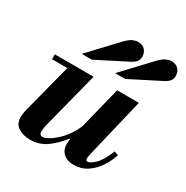

<svg xmlns="http://www.w3.org/2000/svg" viewBox="-168 -872 995 1025"><g transform="rotate(30 329.0 -359.5)"><path d="M152 11Q112 11 81 -8Q50 -27 50 -69Q50 -88 56 -113L143 -450H280L189 -95Q188 -88 186 -76.5Q184 -65 184 -57Q184 -47 189 -41Q194 -35 203 -35Q217 -35 240 -48Q263 -61 288.5 -85.5Q314 -110 336 -144Q358 -178 370 -220L339 -98H332Q302 -57 257 -23Q212 11 152 11ZM41 -420V-450H215V-420ZM422 11Q396 11 376.5 2Q357 -7 346 -25Q335 -43 335 -70Q335 -82 338 -97.5Q341 -113 351 -153L425 -450H559L472 -87Q469 -74 468 -65.5Q467 -57 467 -54Q467 -41 479 -41Q494 -41 521.5 -66.5Q549 -92 577 -161L602 -152Q589 -111 564 -73.5Q539 -36 503.5 -12.5Q468 11 422 11ZM370 -524 524 -688Q550 -715 567.5 -722.5Q585 -730 599 -730Q628 -730 643 -713Q658 -696 658 -672Q658 -653 647 -640Q636 -627 607 -613L432 -524ZM164 -524 318 -688Q344 -715 361.5 -722.5Q379 -730 393 -730Q422 -730 437 -713Q452 -696 452 -672Q452 -653 441 -640Q430 -627 401 -613L226 -524Z"/></g></svg>

Font: Libre Bodoni
Style: Bold Italic
Weight: 700
Italic angle: -13°
Version: Version 2.005;gftools[0.9.23]